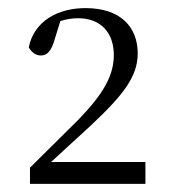

<svg xmlns="http://www.w3.org/2000/svg" viewBox="-20 -916 421 474"><path d="M54 -462H339V-516H106L204 -606C284 -681 320 -727 320 -784C320 -848 279 -896 191 -896C123 -896 64 -864 51 -799C58 -787 68 -779 81 -779C96 -779 107 -790 115 -819L129 -864C145 -869 159 -871 173 -871C229 -871 261 -835 261 -780C261 -728 233 -682 174 -621L54 -502Z"/></svg>

Font: Noto Serif CJK HK Light
Style: Regular
Weight: 300
Designer: Ryoko NISHIZUKA 西塚涼子 (kana & ideographs); Frank Grießhammer (Latin, Greek & Cyrillic); Wenlong ZHANG 张文龙 (bopomofo); San
Foundry: Adobe
Version: Version 2.001;hotconv 1.1.0;makeotfexe 2.6.0